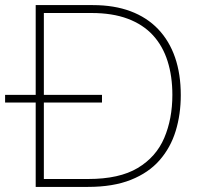

<svg xmlns="http://www.w3.org/2000/svg" viewBox="-30 -733 789 753"><path d="M-10 -331V-361Q36 -361 78.2 -361Q120.5 -361 157 -361H203Q240 -361 282.2 -361Q324.5 -361 370 -361V-331Q324.5 -331 282.2 -331Q240 -331 203 -331H157Q120.5 -331 78.2 -331Q36 -331 -10 -331ZM110 0Q110 -61 110 -117Q110 -173 110 -238V-475Q110 -540.5 110 -596.5Q110 -652.5 110 -713Q157 -713 194 -713Q231 -713 264.5 -713Q298 -713 334 -713Q417.5 -713 481.8 -689Q546 -665 590 -619Q634 -573 656.5 -507.8Q679 -442.5 679 -360Q679 -284.5 659 -219.2Q639 -154 596 -104.8Q553 -55.5 483.5 -27.8Q414 0 315 0Q276 0 243.8 0Q211.5 0 179.8 0Q148 0 110 0ZM142 -31H316Q438 -31 510.2 -74.2Q582.5 -117.5 614.2 -192.2Q646 -267 646 -361Q646 -434 627.2 -493.2Q608.5 -552.5 569.8 -594.8Q531 -637 471 -659.5Q411 -682 329 -682H142Q142 -631 142 -581.5Q142 -532 142 -475V-238Q142 -181 142 -131.5Q142 -82 142 -31Z"/></svg>

Font: Commissioner Thin
Style: Regular
Weight: 100
Designer: Kostas Bartsokas
Foundry: Kostas Bartsokas
Version: Version 1.001;gftools[0.9.23]